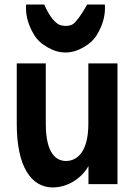

<svg xmlns="http://www.w3.org/2000/svg" viewBox="-20 -799 583 833"><path d="M296.4 -694.3C289.6 -689.5 279.3 -687 266.1 -686.5C251 -687 239.3 -689.5 231.4 -694.8C210.4 -709 190.4 -736.8 171.9 -779.3H93.3C92.8 -774.4 92.8 -769 92.8 -764.2C92.8 -726.1 104 -688 127 -649.4C140.1 -627 160.2 -608.4 187 -593.3C212.4 -578.6 238.3 -571.3 264.2 -571.3C290 -571.3 315.9 -578.6 341.3 -593.3C368.2 -608.4 388.2 -627 401.4 -649.4C424.3 -688 435.5 -726.1 435.5 -764.2C435.5 -769 435.5 -774.4 435.1 -779.3H358.4C332.5 -733.9 312 -705.6 296.4 -694.3ZM489.7 0V-523.9H363.3V-262.2C363.3 -128.4 305.7 -100.6 266.6 -100.6C227.5 -100.6 178.7 -127.4 178.7 -261.7V-523.9H52.7V-261.2C52.7 -76.2 115.2 14.2 209 14.2C275.9 14.2 335.9 -27.8 363.8 -78.6V0Z"/></svg>

Font: Tuffy
Style: Bold
Weight: 700
Designer: Thatcher Ulrich, Karoly Barta, Michael Everson
Version: Version 001.270